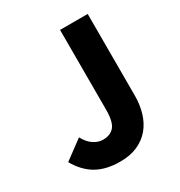

<svg xmlns="http://www.w3.org/2000/svg" viewBox="-159 -762 827 884"><g transform="rotate(-30 254.5 -320.0)"><path d="M226 12Q151 12 100.5 -17Q50 -46 16 -106L116 -180Q134 -147 158 -131Q182 -115 207 -115Q247 -115 267.5 -139.5Q288 -164 288 -229V-652H435V-217Q435 -170 422.5 -128Q410 -86 384.5 -55Q359 -24 319.5 -6Q280 12 226 12Z"/></g></svg>

Font: TypoPRO Source Sans Pro
Style: Bold
Weight: 700
Designer: Paul D. Hunt
Foundry: Adobe Systems Incorporated
Version: Version 2.020;PS 2.000;hotconv 1.0.86;makeotf.lib2.5.63406